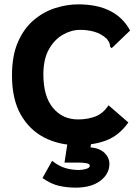

<svg xmlns="http://www.w3.org/2000/svg" viewBox="-20 -654 640 881"><path d="M334 12Q251 12 183 -23Q115 -58 75 -128.5Q35 -199 35 -308Q35 -399 62.5 -461.5Q90 -524 135 -562Q180 -600 233.5 -617Q287 -634 339 -634Q512 -634 577 -514L499 -439L492 -433L485 -440Q485 -448 482.5 -455.5Q480 -463 470 -476Q445 -499 414 -508Q383 -517 348 -517Q307 -517 268 -494.5Q229 -472 204 -427Q179 -382 179 -313Q179 -212 223 -159Q267 -106 338 -106Q382 -106 417.5 -119.5Q453 -133 478 -171L569 -92Q527 -33 469.5 -10.5Q412 12 334 12ZM327 207Q289 207 252 199Q215 191 175 163L219 84Q251 109 281 117.5Q311 126 342 126Q358 126 375 121Q392 116 392 107Q392 98 377 95Q362 92 341 92H276L290 0H399L395 22Q438 26 460 48Q482 70 482 98Q482 144 440.5 175.5Q399 207 327 207Z"/></svg>

Font: Inconsolata Expanded Black
Style: Regular
Weight: 900
Width: 7
Monospace: yes
Designer: Raph Levien, Cyreal, Brenton Simpson
Foundry: Raph Levien, Cyreal, Google
Version: Version 3.001; ttfautohint (v1.8.2.53-6de2)